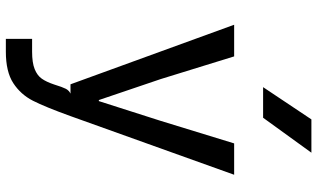

<svg xmlns="http://www.w3.org/2000/svg" viewBox="-229 -614 1058 640"><g transform="rotate(90 300.0 -294.0)"><path d="M109.5 215.5V128H152.5Q189 128 210.2 119.5Q231.5 111 242.2 95.8Q253 80.5 261.5 55Q270.5 26 276 15.5Q281.5 5 292 0H261L62.5 -545.5H168L243.5 -301L313.5 -94.5H317L383 -301L458 -545.5H562.5L367 0Q336.5 84.5 315.8 125.2Q295 166 257 190.8Q219 215.5 152.5 215.5ZM372.5 -642H270.5L378 -803H489Z"/></g></svg>

Font: SplineSansMono30
Style: Regular
Weight: 400
Designer: Eben Sorkin, Mirko Velimirovic
Foundry: Sorkin Type
Version: Version 1.000